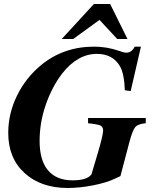

<svg xmlns="http://www.w3.org/2000/svg" viewBox="-20 -917 762 955"><path d="M705 -330V-304Q667 -301 653 -285Q639 -269 623 -208L579 -41L551 -28Q509 -8 442.5 5Q376 18 317 18Q184 18 102.5 -56Q21 -130 21 -256Q21 -352 64.5 -441Q108 -530 184 -593Q296 -685 448 -685Q512 -685 572 -664Q596 -655 608 -655Q635 -655 650 -685H681L630 -464L601 -468Q598 -550 577 -587Q541 -649 462 -649Q366 -649 289 -551Q238 -484 207.5 -395.5Q177 -307 177 -216Q177 -119 219 -69.5Q261 -20 341 -20Q414 -20 435 -50L466 -154Q493 -246 493 -268Q493 -284 481 -292Q467 -299 418 -304V-330ZM563 -723 475 -818 344 -723H287L447 -897H528L614 -723Z"/></svg>

Font: STIX
Style: Bold Italic
Weight: 700
Italic angle: -16.33°
Designer: MicroPress Inc., with final additions and corrections provided by Coen Hoffman, Elsevier (retired)
Version: Version 1.1.1